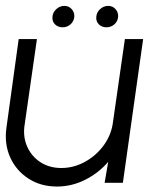

<svg xmlns="http://www.w3.org/2000/svg" viewBox="-25 -636 558 668"><path d="M-2.5 -192.5 40 -500H103.5L61 -204Q54 -162 69 -127.2Q84 -92.5 115.2 -72Q146.5 -51.5 188.5 -51.5Q230.5 -51.5 268.8 -72Q307 -92.5 333.5 -127.2Q360 -162 367 -204L409.5 -500H473L402.5 0H339L351.5 -73Q318 -34 271.2 -10.5Q224.5 13 173.5 13Q116.5 13 73.8 -14.8Q31 -42.5 10.2 -89Q-10.5 -135.5 -2.5 -192.5ZM193 -541Q177 -541 166.5 -551.2Q156 -561.5 157.5 -577.5Q158.5 -593 170.8 -604.2Q183 -615.5 199 -615.5Q214.5 -615.5 224.5 -604.2Q234.5 -593 233.5 -577.5Q232 -561.5 220.2 -551.2Q208.5 -541 193 -541ZM345.5 -541Q329.5 -541 319 -551.2Q308.5 -561.5 310 -577.5Q311 -593 323.2 -604.2Q335.5 -615.5 351.5 -615.5Q367 -615.5 377 -604.2Q387 -593 386 -577.5Q384.5 -561.5 372.8 -551.2Q361 -541 345.5 -541Z"/></svg>

Font: Urbanist Light
Style: Italic
Weight: 300
Italic angle: -8°
Designer: Corey Hu
Foundry: Corey Hu
Version: Version 1.330; ttfautohint (v1.8.4.7-5d5b)